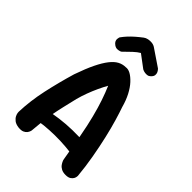

<svg xmlns="http://www.w3.org/2000/svg" viewBox="-244 -940 1044 1044"><g transform="rotate(45 278.0 -417.5)"><path d="M101 1Q78 -2 65.5 -12Q53 -22 47.5 -33.5Q42 -45 41.5 -53Q41 -61 41 -61Q44 -147 63.5 -236.5Q83 -326 110 -417Q133 -483 154 -526Q175 -569 195.5 -595Q216 -621 237 -632Q258 -643 281 -643Q298 -646 317 -635.5Q336 -625 356 -603.5Q376 -582 393 -549.5Q410 -517 421 -476Q431 -448 445 -401Q459 -354 472.5 -295.5Q486 -237 497.5 -172Q509 -107 515 -42Q515 -42 514.5 -35Q514 -28 509.5 -19.5Q505 -11 494.5 -4Q484 3 464 3Q444 3 431 -4Q418 -11 411 -21Q404 -31 401 -38.5Q398 -46 398 -46Q384 -130 371 -201.5Q358 -273 344 -327Q330 -382 315.5 -424.5Q301 -467 285 -504Q272 -481 258.5 -452Q245 -423 233.5 -392Q222 -361 214 -331Q203 -285 194.5 -248.5Q186 -212 180 -179Q174 -146 170 -112Q166 -78 163 -38Q163 -38 161 -31Q159 -24 152.5 -15.5Q146 -7 134 -2Q122 3 101 1ZM120 -91 131 -172Q178 -183 224 -189Q270 -195 318.5 -196Q367 -197 419 -193L431 -96Q396 -102 355 -105.5Q314 -109 271.5 -108.5Q229 -108 190 -104Q151 -100 120 -91ZM157 -687Q146 -695 142.5 -703Q139 -711 139.5 -718Q140 -725 141.5 -729.5Q143 -734 143 -734Q156 -752 169.5 -766.5Q183 -781 199.5 -795.5Q216 -810 237 -826Q246 -833 260 -836Q274 -839 289 -837Q304 -835 317 -825L410 -762Q410 -762 414.5 -757Q419 -752 422.5 -744Q426 -736 425 -726Q424 -716 413 -705Q405 -697 395.5 -695.5Q386 -694 377 -695.5Q368 -697 362.5 -699.5Q357 -702 357 -702L285 -756Q269 -747 249 -728.5Q229 -710 204 -685Q204 -685 197 -682.5Q190 -680 179.5 -679.5Q169 -679 157 -687Z"/></g></svg>

Font: Sour Gummy Black Medium
Style: Regular
Weight: 500
Version: Version 1.000